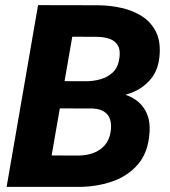

<svg xmlns="http://www.w3.org/2000/svg" viewBox="-20 -731 663 751"><path d="M341.8 -307.1H157.2L175.3 -413.6L314 -413.1Q344.7 -413.1 373.3 -421.1Q401.9 -429.2 421.9 -448.5Q441.9 -467.8 446.8 -502.4Q451.7 -533.7 441.7 -552Q431.6 -570.3 410.4 -578.4Q389.2 -586.4 360.4 -586.9L262.7 -587.4L160.6 0H5.9L128.9 -710.9L365.2 -710.4Q411.1 -710 455.3 -700Q499.5 -689.9 534.2 -668.2Q568.8 -646.5 588.4 -609.9Q607.9 -573.2 604.5 -519Q601.1 -460.4 571 -423.3Q541 -386.2 494.4 -368.2Q447.8 -350.1 394 -347.7ZM284.2 0H61L138.7 -123L289.1 -122.6Q319.3 -123 345.7 -132.8Q372.1 -142.6 389.9 -163.1Q407.7 -183.6 412.6 -214.8Q417 -242.2 411.1 -262.2Q405.3 -282.2 388.2 -293.7Q371.1 -305.2 343.3 -306.6L196.3 -307.1L215.8 -413.6L379.9 -413.1L406.7 -371.6Q455.1 -369.6 491.9 -351.6Q528.8 -333.5 548.6 -298.6Q568.4 -263.7 564.9 -213.4Q560.1 -135.3 519.8 -88.4Q479.5 -41.5 417 -20.5Q354.5 0.5 284.2 0Z"/></svg>

Font: Roboto ExtraBold
Style: Italic
Weight: 800
Designer: Christian Robertson
Foundry: Google
Version: Version 3.009; 2024